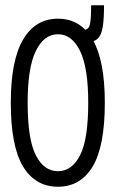

<svg xmlns="http://www.w3.org/2000/svg" viewBox="-20 -698 440 729"><path d="M200 11Q114 11 67.5 -66Q21 -143 21 -308Q21 -468 67.5 -547.5Q114 -627 200 -627Q286 -627 332 -547.5Q378 -468 378 -308Q378 -143 332 -66Q286 11 200 11ZM200 -48Q253 -48 284 -108.5Q315 -169 315 -308Q315 -441 284 -504.5Q253 -568 200 -568Q147 -568 116 -504.5Q85 -441 85 -308Q85 -169 116 -108.5Q147 -48 200 -48ZM303 -537 295 -584Q315 -584 320.5 -602Q326 -620 326 -678H375Q375 -626 370 -595Q365 -564 350 -550.5Q335 -537 303 -537Z"/></svg>

Font: Inconsolata Condensed
Style: Regular
Weight: 400
Width: 3
Monospace: yes
Designer: Raph Levien, Cyreal, Brenton Simpson
Foundry: Raph Levien, Cyreal, Google
Version: Version 3.000; ttfautohint (v1.8.2.53-6de2)